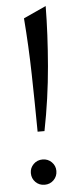

<svg xmlns="http://www.w3.org/2000/svg" viewBox="-53 -736 300 779"><g transform="rotate(-5 97.0 -346.0)"><path d="M87 -202Q86 -321 83.5 -436.5Q81 -552 72 -665L164 -707Q163 -593 152 -463Q141 -333 115 -202ZM97 15Q75 15 60 0Q45 -15 45 -37Q45 -58 60 -73Q75 -88 97 -88Q119 -88 134 -73Q149 -58 149 -37Q149 -15 134 0Q119 15 97 15Z"/></g></svg>

Font: Bona Nova
Style: Regular
Weight: 400
Designer: Mateusz Machalski
Foundry: Capitalics
Version: Version 4.001; ttfautohint (v1.8.3)